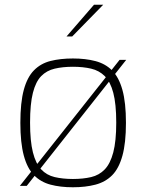

<svg xmlns="http://www.w3.org/2000/svg" viewBox="-20 -785 618 811"><path d="M64 0 485 -532H513L93 0ZM288 6Q235 6 193.5 -5Q152 -16 123.5 -45Q95 -74 80.5 -128Q66 -182 66 -266Q66 -352 80.5 -405.5Q95 -459 123.5 -488Q152 -517 193.5 -527.5Q235 -538 288 -538Q341 -538 383 -527Q425 -516 453.5 -487.5Q482 -459 497 -405.5Q512 -352 512 -266Q512 -181 497 -127Q482 -73 453.5 -44.5Q425 -16 383 -5Q341 6 288 6ZM288 -29Q331 -29 365 -37Q399 -45 422.5 -69.5Q446 -94 458.5 -141.5Q471 -189 471 -267Q471 -346 458.5 -393Q446 -440 422.5 -463.5Q399 -487 365 -495Q331 -503 288 -503Q245 -503 211 -495Q177 -487 154 -463.5Q131 -440 119 -393Q107 -346 107 -267Q107 -189 119 -141.5Q131 -94 154 -69.5Q177 -45 211 -37Q245 -29 288 -29ZM261 -631 377 -765H416L285 -631Z"/></svg>

Font: Exo Thin ExtraLight
Style: Regular
Weight: 250
Version: Version 2.000